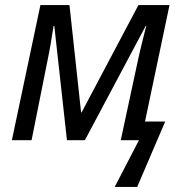

<svg xmlns="http://www.w3.org/2000/svg" viewBox="-20 -555 717 760"><path d="M434 185 530 0H458L524 -307Q532 -345 541.5 -383Q551 -421 559 -453H557L316 0H245L195 -452H192Q188 -424 181 -383.5Q174 -343 166 -305L105 0H27L140 -535H255L301 -110H303L528 -535H651L554 -74H634L523 185Z"/></svg>

Font: Noto Sans Display
Style: Italic
Weight: 400
Italic angle: -12°
Designer: Monotype Design Team
Foundry: Monotype Imaging Inc.
Version: Version 2.003